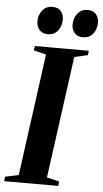

<svg xmlns="http://www.w3.org/2000/svg" viewBox="-81 -1001 557 1039"><g transform="rotate(5 197.5 -481.0)"><path d="M-17.5 0 -14.5 -24.5 58.5 -40 148.5 -702.5 81 -719 84 -743H377.5L374.5 -719L302 -702.5L211.5 -40L279 -24.5L276.5 0ZM147.5 -813Q119 -813 102.8 -831Q86.5 -849 86.5 -878Q86.5 -912.5 106.8 -937.5Q127 -962.5 160.5 -962.5Q192.5 -962.5 207.5 -943.8Q222.5 -925 222.5 -898.5Q222.5 -863.5 203 -838.2Q183.5 -813 147.5 -813ZM338.5 -813Q310 -813 293.8 -831Q277.5 -849 277.5 -878Q278 -912.5 298.2 -937.5Q318.5 -962.5 351.5 -962.5Q383 -962.5 398.2 -943.8Q413.5 -925 413.5 -898.5Q413.5 -863.5 394 -838.2Q374.5 -813 338.5 -813Z"/></g></svg>

Font: Merriweather 120pt
Style: Bold Italic
Weight: 700
Italic angle: -7.8°
Version: Version 2.101